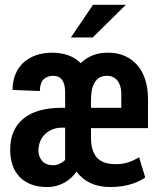

<svg xmlns="http://www.w3.org/2000/svg" viewBox="-20 -753 640 783"><path d="M430.7 9.8Q383.8 9.8 349.1 -6.3Q314.5 -22.5 292 -53.2Q283.2 -40.5 271.2 -29.1Q259.3 -17.6 244.4 -9Q229.5 -0.5 211.2 4.6Q192.9 9.8 171.4 9.8Q135.3 9.8 107.2 -1Q79.1 -11.7 60.1 -31.5Q41 -51.3 31.2 -79.3Q21.5 -107.4 21.5 -142.1Q21.5 -224.6 75.2 -269Q128.9 -313.5 232.9 -313.5H245.6V-377.4Q245.6 -409.2 233.6 -426.5Q221.7 -443.8 196.8 -443.8Q171.4 -443.8 157 -428.5Q142.6 -413.1 142.6 -381.8L31.2 -386.2Q31.2 -420.9 42.5 -449Q53.7 -477.1 74.7 -496.8Q95.7 -516.6 125.7 -527.3Q155.8 -538.1 192.9 -538.1Q229.5 -538.1 259 -527.3Q288.6 -516.6 309.1 -495.6Q330.1 -516.1 358.2 -527.3Q386.2 -538.6 421.4 -538.1Q459 -538.1 489 -524.9Q519 -511.7 540 -487.3Q561 -462.9 572.3 -428Q583.5 -393.1 583.5 -349.1V-230.5H351.1V-189Q351.1 -138.7 374.5 -111.1Q397.9 -83.5 452.6 -83.5Q470.2 -83.5 483.6 -86.2Q497.1 -88.9 508.3 -92.8Q519.5 -96.7 529.1 -101.8Q538.6 -106.9 547.4 -111.3L572.3 -29.3Q564.5 -23.4 551.5 -16.6Q538.6 -9.8 520.8 -3.9Q502.9 2 480.2 5.9Q457.5 9.8 430.7 9.8ZM351.1 -313.5H474.6V-372.6Q474.6 -387.7 470.7 -400.9Q466.8 -414.1 459.5 -423.6Q452.1 -433.1 441.4 -438.5Q430.7 -443.8 416.5 -443.8Q397.9 -443.8 385.5 -436.3Q373 -428.7 365.2 -415Q357.4 -401.4 354.2 -383.1Q351.1 -364.7 351.1 -343.8ZM198.2 -79.1Q210 -79.1 222.7 -85Q235.4 -90.8 245.6 -100.6V-232.4H233.9Q210.9 -232.4 192.9 -224.9Q174.8 -217.3 162.4 -204.6Q149.9 -191.9 143.3 -175Q136.7 -158.2 136.7 -140.1Q136.7 -113.8 152.1 -96.4Q167.5 -79.1 198.2 -79.1ZM359.4 -733.4H493.2L357.9 -600.1H269Z"/></svg>

Font: Roboto Mono
Style: Regular
Weight: 500
Designer: Google
Version: Version 2.000986; 2015; ttfautohint (v1.3)